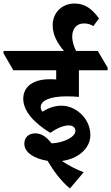

<svg xmlns="http://www.w3.org/2000/svg" viewBox="-85 -915 631 1090"><path d="M312 155 390 63C353 49 303 24 266 -1C356 -13 428 -70 428 -149C428 -188 413 -225 388 -255C356 -291 313 -315 264 -315C226 -315 192 -303 156 -281C150 -288 146 -296 146 -307C146 -344 199 -368 293 -368C317 -368 344 -367 363 -365V-516H526V-531L470 -626H347C335 -649 325 -679 325 -707C325 -751 349 -782 392 -782C413 -782 430 -776 445 -767L477 -810C437 -866 396 -895 338 -895C266 -895 214 -842 214 -772C214 -719 239 -671 278 -626H-65V-612L-9 -516H234V-464C221 -465 208 -465 195 -465C105 -465 47 -424 47 -354C47 -282 113 -214 200 -161C243 -190 277 -203 306 -203C329 -203 343 -191 343 -172C343 -136 274 -104 208 -101C181 -135 153 -158 115 -158C82 -158 53 -138 53 -100C53 -46 115 -13 185 -2C218 54 262 114 312 155Z"/></svg>

Font: Noto Serif Devanagari SemiCondensed ExtraBold
Style: Regular
Weight: 800
Width: 4
Designer: Universal Thirst, Indian Type Foundry and the Monotype Design Team
Foundry: Monotype Imaging Inc.
Version: Version 2.004